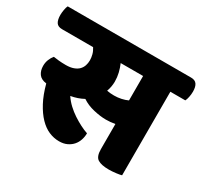

<svg xmlns="http://www.w3.org/2000/svg" viewBox="-172 -805 1063 1001"><g transform="rotate(30 359.5 -304.0)"><path d="M714 -620Q738 -620 748.5 -605Q759 -590 759 -561Q759 -545 755.5 -528Q752 -511 747 -502H657V1Q649 4 625 7Q601 10 581 10Q537 10 515 -3.5Q493 -17 493 -62V-213Q465 -208 438 -208Q405 -208 364 -217.5Q323 -227 292 -248Q257 -229 216 -222Q232 -198 253 -178.5Q274 -159 297.5 -143.5Q321 -128 344.5 -116Q368 -104 389 -97Q389 -76 382.5 -56.5Q376 -37 363 -22Q350 -7 330 2.5Q310 12 283 12Q251 12 221 -1Q191 -14 164 -42Q137 -70 114 -113Q91 -156 75 -216Q43 -220 29 -239.5Q15 -259 15 -288Q15 -308 22 -325.5Q29 -343 40 -356Q52 -354 71.5 -352Q91 -350 115 -350Q142 -350 161 -357Q180 -364 191 -375.5Q202 -387 207 -402Q212 -417 212 -434Q212 -450 207.5 -467.5Q203 -485 192 -502H5Q-20 -502 -30 -517.5Q-40 -533 -40 -563Q-40 -575 -37 -593Q-34 -611 -29 -620ZM412 -338Q434 -338 455 -342.5Q476 -347 493 -355V-502H358Q368 -479 374 -454Q380 -429 380 -403Q380 -372 369 -342Q388 -338 412 -338Z"/></g></svg>

Font: Baloo
Style: Regular
Weight: 400
Designer: Sarang Kulkarni and Ek Type
Foundry: Ek Type
Version: Version 1.100;PS 1.000;hotconv 1.0.88;makeotf.lib2.5.647800;